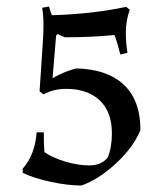

<svg xmlns="http://www.w3.org/2000/svg" viewBox="-20 -557 515 592"><path d="M115 -149Q115 -110 117 -88Q141 -71 180.5 -59Q220 -47 256 -47Q292 -47 312 -71Q325 -102 325 -146Q325 -212 287.5 -247.5Q250 -283 184 -283Q145 -283 114 -266L102 -275L112 -426Q114 -453 114 -481Q114 -509 110 -533L131 -537Q136 -519 140 -510Q268 -514 369 -536L380 -527Q368 -492 368 -458Q368 -424 373 -394L351 -389Q342 -426 333 -449Q263 -442 180 -442L157 -452L153 -447L142 -316Q181 -338 215 -346Q310 -344 361.5 -296Q413 -248 413 -156Q392 -104 338.5 -54Q285 -4 231 15Q190 15 138 4Q86 -7 50 -24V-37Q88 -80 93 -149Z"/></svg>

Font: Almendra SC
Style: Regular
Weight: 400
Designer: Ana Sanfelippo
Foundry: Ana Sanfelippo
Version: Version 1.003